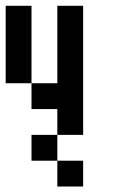

<svg xmlns="http://www.w3.org/2000/svg" viewBox="-20 -384 404 676"><path d="M0 -363.6H90.9V-272.7H0ZM0 -272.7H90.9V-181.8H0ZM0 -181.8H90.9V-90.9H0ZM90.9 -90.9H181.8V0H90.9ZM181.8 -90.9H272.7V0H181.8ZM181.8 -181.8H272.7V-90.9H181.8ZM181.8 -272.7H272.7V-181.8H181.8ZM181.8 -363.6H272.7V-272.7H181.8ZM272.7 0V90.9H181.8V0ZM181.8 90.9V181.8H90.9V90.9ZM272.7 181.8V272.7H181.8V181.8Z"/></svg>

Font: Micro 5
Style: Regular
Weight: 400
Designer: Sarah Cadigan-Fried
Version: Version 1.000; ttfautohint (v1.8.4.7-5d5b)